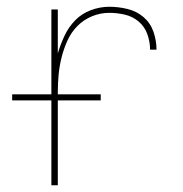

<svg xmlns="http://www.w3.org/2000/svg" viewBox="-20 -548 540 568"><path d="M132 0V-520H151V-390Q159 -417 171 -442.5Q183 -468 202.5 -488Q222 -508 249 -518Q276 -528 303 -528Q330 -528 357 -521.5Q384 -515 404.5 -497.5Q425 -480 434 -454Q443 -428 443 -401H424Q424 -424 416 -446.5Q408 -469 390.5 -484Q373 -499 350 -504.5Q327 -510 303 -510Q277 -510 252.5 -500Q228 -490 209.5 -471.5Q191 -453 180 -429Q169 -405 162.5 -379.5Q156 -354 153.5 -328Q151 -302 151 -276V0ZM16 -251V-269H278V-251Z"/></svg>

Font: Iosevka SS04 Thin
Style: Regular
Weight: 100
Monospace: yes
Designer: Belleve Invis
Foundry: Belleve Invis
Version: Version 19.0.0; ttfautohint (v1.8.4)